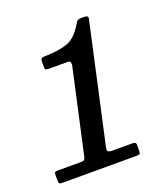

<svg xmlns="http://www.w3.org/2000/svg" viewBox="-106 -1000 534 613"><g transform="rotate(-20 160.5 -693.0)"><path d="M-9.5 -470V-488Q-9.5 -495 -6.8 -496.5Q-4 -498 3.5 -498H80.5Q89.5 -498 92.5 -500.8Q95.5 -503.5 97 -511.5L160.5 -799Q160.5 -807.5 158.5 -810.2Q156.5 -813 148.5 -813H87Q80.5 -813 77 -814.5Q73.5 -816 73.5 -823.5V-840.5Q73.5 -850 77 -852.5Q80.5 -855 90 -855Q132.5 -855.5 163.2 -865.2Q194 -875 218.5 -917Q221.5 -922.5 225.2 -926.2Q229 -930 238 -930H249.5Q263.5 -930 261.5 -920L172 -514Q170 -503.5 174 -500.8Q178 -498 189.5 -498H254Q260.5 -498 264.2 -496.5Q268 -495 268 -488V-469.5Q268 -461.5 266.2 -458.8Q264.5 -456 256.5 -456H3.5Q-5.5 -456 -7.5 -458.5Q-9.5 -461 -9.5 -470Z"/></g></svg>

Font: Besley* Condensed Semi
Style: Italic
Weight: 600
Width: 3
Italic angle: -13°
Designer: Owen Earl
Foundry: indestructible type*
Version: Version 3.000; ttfautohint (v1.8.3)